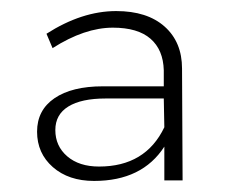

<svg xmlns="http://www.w3.org/2000/svg" viewBox="-20 -784 415 347"><path d="M277 -458V-519Q237 -457 150 -457Q104 -457 75.5 -482Q47 -507 47 -546Q47 -585 78.5 -606.5Q110 -628 166 -628H276V-657Q275 -694 252 -714Q229 -734 184 -734Q133 -734 75 -697L64 -723Q128 -764 190 -764Q246 -764 277.5 -736Q309 -708 309 -660L310 -458ZM277 -554 276 -606H171Q127 -606 103.5 -591.5Q80 -577 80 -549Q80 -520 101.5 -501.5Q123 -483 159 -483Q243 -483 277 -554Z"/></svg>

Font: Argentum Sans ExtraLight
Style: Regular
Weight: 275
Designer: Julieta Ulanovsky (Modified by Cristiano Sobral)
Foundry: Julieta Ulanovsky
Version: Version 1.000; ttfautohint (v1.5.65-e2d9)